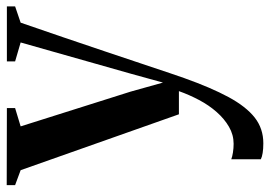

<svg xmlns="http://www.w3.org/2000/svg" viewBox="-146 -417 804 572"><g transform="rotate(-90 256.0 -131.0)"><path d="M115 251.5Q98.5 251.5 86.2 249.5Q74 247.5 67.5 244V156Q75 159 87.8 161Q100.5 163 113.5 163Q140.5 163 164.2 149.2Q188 135.5 208.2 112.5Q228.5 89.5 244 60.2Q259.5 31 270.5 0H201.5L35 -471.5L-9.5 -488V-513L220 -512.5V-488L165.5 -471.5L269 -144L296 -47.5L321.5 -140L415.5 -471.5L359 -488V-512.5H523V-488L474.5 -471.5Q453 -409.5 431 -344.8Q409 -280 388.8 -220Q368.5 -160 352 -110.2Q335.5 -60.5 324.2 -27.2Q313 6 309.5 15.5Q281 95.5 252.8 147.8Q224.5 200 191.8 225.8Q159 251.5 115 251.5Z"/></g></svg>

Font: Merriweather 120pt SemiBold
Style: Regular
Weight: 600
Version: Version 2.100